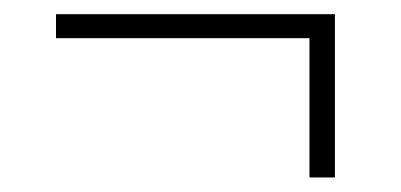

<svg xmlns="http://www.w3.org/2000/svg" viewBox="-20 -348 551 264"><path d="M440.5 -314V-104H405.5V-314ZM440.5 -295.5H57V-328.5H440.5Z"/></svg>

Font: Anek Malayalam Medium ExtraLight
Style: Regular
Weight: 250
Version: Version 1.003